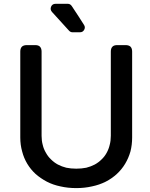

<svg xmlns="http://www.w3.org/2000/svg" viewBox="-20 -964 777 994"><path d="M351.6 -932.6Q388.7 -877 415 -835Q422.9 -823.2 416 -810.1Q409.2 -796.9 393.6 -796.9H355.5Q344.7 -796.9 336.9 -805.7Q308.6 -836.9 249 -902.3Q238.3 -915 244.6 -929.7Q251 -944.3 267.6 -944.3H331.1Q343.8 -944.3 351.6 -932.6ZM119.1 -730.5Q102.5 -730.5 93.8 -722.7Q85 -713.9 85 -697.3Q85 -548.8 85 -252Q85 -213.9 94.7 -179.7Q103.5 -145.5 121.1 -116.2Q138.7 -86.9 164.1 -63.5Q189.5 -41 222.7 -23.4Q254.9 -6.8 293 1Q331.1 9.8 375 9.8Q418 9.8 456.1 1Q494.1 -6.8 527.3 -23.4Q559.6 -40 585 -63.5Q610.4 -86.9 627.9 -116.2Q645.5 -145.5 655.3 -179.7Q664.1 -213.9 664.1 -252Q664.1 -400.4 664.1 -697.3Q664.1 -713.9 655.3 -722.7Q646.5 -730.5 629.9 -730.5Q616.2 -730.5 586.9 -730.5Q570.3 -730.5 562.5 -722.7Q553.7 -713.9 553.7 -697.3Q553.7 -551.8 553.7 -260.7Q553.7 -235.4 547.9 -213.9Q543 -192.4 532.2 -172.9Q521.5 -153.3 505.9 -138.7Q490.2 -123 470.7 -112.3Q450.2 -101.6 426.8 -95.7Q402.3 -90.8 375 -90.8Q346.7 -90.8 323.2 -95.7Q299.8 -101.6 279.3 -112.3Q259.8 -123 244.1 -138.7Q228.5 -153.3 217.8 -172.9Q206.1 -192.4 201.2 -213.9Q195.3 -235.4 195.3 -260.7Q195.3 -406.2 195.3 -697.3Q195.3 -713.9 186.5 -722.7Q178.7 -730.5 162.1 -730.5Q151.4 -730.5 140.6 -730.5Q129.9 -730.5 119.1 -730.5Z"/></svg>

Font: DeepSea
Style: Medium
Weight: 500
Designer: Stem
Version: Version 3.019;git-0a5106e0b